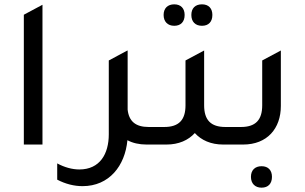

<svg xmlns="http://www.w3.org/2000/svg" viewBox="-20 -667 1406 886"><path d="M90 0H176V-645L90 -599V0Z M666 -81C606 -81 575 -107 569 -161V-434L568 -433V-434L482 -388V-47C482 43 441 115 346 115C313 115 277 105 244 87V162C282 182 322 192 361 192C484 192 557 98 568 -20C592 -7 622 0 656 0H732V-81H666Z M784 -548C815 -548 832 -567 832 -598C832 -628 815 -647 784 -647C754 -647 735 -629 735 -598C735 -567 754 -548 784 -548ZM912 -548C943 -548 960 -567 960 -598C960 -628 943 -647 912 -647C881 -647 863 -629 863 -598C863 -567 881 -548 912 -548ZM1020 -81C953 -81 922 -113 922 -181V-434L836 -388V-181C836 -113 805 -81 738 -81H672V0H748C805 0 849 -20 879 -53C909 -20 953 0 1010 0H1086V-81H1020Z M1026 0H1102C1213 0 1276 -74 1276 -178V-434L1190 -388V-181C1190 -113 1159 -81 1092 -81H1026V0ZM1187 199C1218 199 1235 180 1235 149C1235 119 1218 100 1187 100C1157 100 1138 118 1138 149C1138 180 1157 199 1187 199Z"/></svg>

Font: Tajawal Medium
Style: Regular
Weight: 500
Designer: Boutros Fonts
Foundry: Created by Boutros International 2017
Version: Version 1.700